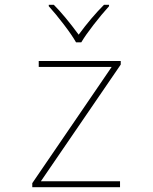

<svg xmlns="http://www.w3.org/2000/svg" viewBox="-20 -783 640 803"><path d="M115 -17 447 -503H142V-528H485V-513L151 -25H482V0H115ZM184 -757V-763H205Q250 -718 309 -638Q362 -710 415 -763H436V-757Q406 -724 371.5 -679.5Q337 -635 320 -606H298Q281 -636 247 -680.5Q213 -725 184 -757Z"/></svg>

Font: Noto Sans Mono UI Thin
Style: Regular
Weight: 250
Monospace: yes
Designer: Monotype Design team
Foundry: Monotype Imaging Inc.
Version: Version 1.000